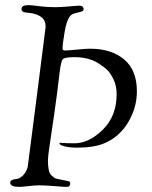

<svg xmlns="http://www.w3.org/2000/svg" viewBox="-20 -724 593 749"><path d="M20 -11Q20 -19 27.5 -22Q35 -25 45.5 -26Q56 -27 68.5 -38.5Q81 -50 88 -72L123 -344Q158 -617 158 -619Q158 -645 141 -657.5Q124 -670 98.5 -673Q73 -676 72 -677Q64 -680 64 -689Q64 -704 91 -704Q102 -704 132 -700Q162 -696 194 -696Q218 -696 249.5 -699Q281 -702 288 -702Q306 -702 306 -688Q306 -681 296.5 -678.5Q287 -676 273.5 -672.5Q260 -669 254 -662Q240 -646 232 -599Q224 -552 224 -535Q224 -527 233 -527Q244 -527 280 -530.5Q316 -534 331 -534Q415 -534 464.5 -492Q514 -450 514 -368Q514 -304 480 -247Q446 -190 387 -165Q346 -148 281 -148Q253 -148 232.5 -153Q212 -158 212 -165Q212 -167 215 -167Q216 -167 222.5 -166.5Q229 -166 241.5 -165.5Q254 -165 270 -165Q327 -165 381 -218Q435 -271 435 -357Q435 -390 422 -416Q409 -442 396.5 -453Q384 -464 364 -477Q326 -501 271 -501Q232 -501 225 -493Q218 -485 213 -445Q203 -357 191 -275Q179 -193 173 -153Q167 -113 167 -99Q167 -77 170 -62Q173 -47 180.5 -40Q188 -33 192.5 -30Q197 -27 209 -25Q221 -23 224 -22Q228 -21 233 -20Q238 -19 241.5 -18.5Q245 -18 248 -17Q251 -16 252.5 -14Q254 -12 254 -9Q254 -2 251 1Q248 4 245 4.5Q242 5 233 5Q229 5 192.5 2Q156 -1 132 -1Q117 -1 91 2Q65 5 55 5Q20 5 20 -11Z"/></svg>

Font: OFL Sorts Mill Goudy TT
Style: Italic
Weight: 500
Italic angle: -6°
Version: Version 003.000